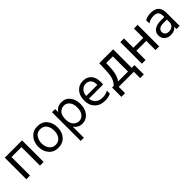

<svg xmlns="http://www.w3.org/2000/svg" viewBox="286 -1829 3326 3326"><g transform="rotate(-45 1949.5 -165.5)"><path d="M500.5 0V-528.3H76.2V0H167V-453.6H410.2V0Z M856 8.8Q967.8 8.8 1032 -65.2Q1096.2 -139.2 1096.2 -252Q1096.2 -366.2 1033.7 -440.2Q971.2 -514.2 856 -514.2Q751 -514.2 685.5 -438.5Q620.1 -362.8 620.1 -250Q620.1 -138.2 683.6 -64.7Q747.1 8.8 856 8.8ZM856 -443.8Q936 -443.8 975.1 -389.4Q1014.2 -335 1014.2 -251Q1014.2 -169.9 973.1 -115.5Q932.1 -61 856 -61Q786.1 -61 744.1 -116.5Q702.1 -171.9 702.1 -251Q702.1 -332 743.2 -387.9Q784.2 -443.8 856 -443.8Z M1434.6 -64Q1379.4 -64 1334.5 -109.9Q1289.6 -155.8 1289.6 -252.9Q1289.6 -354 1334.2 -398.4Q1378.9 -442.9 1439.7 -442.9Q1500.5 -442.9 1540.5 -391.8Q1580.6 -340.8 1580.6 -257.8Q1580.6 -165 1539.6 -114.5Q1498.5 -64 1434.6 -64ZM1289.6 -506.8H1211.9V196.8H1289.6V-77.1Q1344.7 7.8 1444.8 7.8Q1541.5 7.8 1602.1 -66.4Q1662.6 -140.6 1662.6 -257.8Q1662.6 -368.2 1605.2 -441.7Q1547.9 -515.1 1446.8 -515.1Q1342.8 -515.1 1289.6 -430.2Z M2101.6 -286.1H1829.6Q1836.4 -361.8 1876.5 -402.8Q1916.5 -443.8 1973.6 -443.8Q2033.7 -443.8 2067.6 -406.5Q2101.6 -369.1 2101.6 -306.2ZM2148.4 -100.1Q2097.7 -64.9 2012.7 -64.9Q1934.6 -64.9 1886.5 -105Q1838.4 -145 1829.6 -220.2H2175.8Q2180.7 -246.6 2180.7 -278.8Q2180.7 -391.1 2124.8 -452.1Q2068.8 -513.2 1973.6 -513.2Q1874.5 -513.2 1811.5 -443.1Q1748.5 -373 1748.5 -252Q1748.5 -136.2 1818.8 -65.7Q1889.2 4.9 2004.4 4.9Q2089.4 4.9 2148.4 -25.9Z M2291.5 -73.7H2250.5L2250 155.3H2340.3V0H2709V155.3H2799.3V-73.7H2731.4V-528.3H2391.1L2382.8 -317.4Q2375.5 -180.7 2322.8 -112.3ZM2398.4 -73.7Q2464.8 -161.1 2473.1 -318.8L2478.5 -444.8H2641.1V-73.7Z M3331.1 0V-528.3H3240.7V-299.3H2998V-528.3H2907.2V0H2998V-225.6H3240.7V0Z M3753.9 -233.9V-168.9Q3753.9 -122.1 3721.9 -91.6Q3689.9 -61 3635.7 -61Q3587.9 -61 3562.7 -84.5Q3537.6 -107.9 3537.6 -146Q3537.6 -184.1 3569.6 -209Q3601.6 -233.9 3665.5 -233.9ZM3491.7 -400.9Q3554.7 -443.8 3635.7 -443.8Q3699.7 -443.8 3726.8 -413.6Q3753.9 -383.3 3753.9 -323.2V-296.9H3661.6Q3565.9 -296.9 3510.3 -256.6Q3454.6 -216.3 3454.6 -143.1Q3454.6 -79.1 3498.3 -37.1Q3542 4.9 3612.8 4.9Q3715.8 4.9 3754.9 -60.1V0H3832.5V-320.8Q3832.5 -515.1 3641.6 -515.1Q3548.8 -515.1 3491.7 -480Z"/></g></svg>

Font: FAU Chimera
Style: Regular
Weight: 400
Version: Version 1.002;hotconv 1.0.117;makeotfexe 2.5.65602